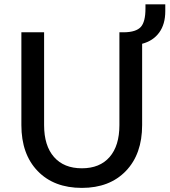

<svg xmlns="http://www.w3.org/2000/svg" viewBox="-20 -870 794 899"><path d="M186.5 -284.2Q186.5 -187.5 232.9 -134.8Q279.3 -82 363.3 -82Q447.3 -82 493.2 -134.8Q539.1 -187.5 539.1 -284.2V-718.8H561.5Q617.2 -719.7 639.2 -743.7Q661.1 -767.6 661.1 -830.1V-849.6H753.9V-817.4Q753.9 -756.8 725.6 -717.8Q697.3 -678.7 645.5 -665V-284.2Q645.5 -148.4 569.3 -69.3Q493.2 9.8 363.3 9.8Q232.4 9.8 156.2 -69.3Q80.1 -148.4 80.1 -284.2V-718.8H186.5Z"/></svg>

Font: Min Sans Medium
Style: Regular
Weight: 500
Designer: Jinseong-Kim, NotoSansCJK, Nunito
Foundry: Jinseong-Kim
Version: Version 1.400;Glyphs 3.1.2 (3151)